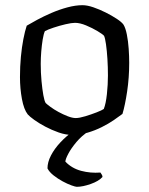

<svg xmlns="http://www.w3.org/2000/svg" viewBox="-20 -520 574 740"><path d="M258 0Q233 0 206 -9.5Q179 -19 154.5 -32Q130 -45 112 -58Q94 -71 87 -79Q72 -98 64.5 -138.5Q57 -179 57 -223Q57 -264 60.5 -301Q64 -338 70 -369Q76 -400 83 -421Q98 -430 123 -443.5Q148 -457 178 -470Q208 -483 239.5 -491.5Q271 -500 298 -500Q316 -500 339.5 -492Q363 -484 387 -472Q411 -460 430 -447.5Q449 -435 456 -425Q464 -412 469 -386.5Q474 -361 476 -332Q478 -303 478 -278Q478 -221 470 -167.5Q462 -114 452 -81Q439 -71 418.5 -57Q398 -43 372 -30Q346 -17 317 -8.5Q288 0 258 0ZM272 -65Q286 -65 309 -72Q332 -79 352.5 -87Q373 -95 380 -100Q388 -120 392 -157Q396 -194 396 -229Q396 -261 394 -293Q392 -325 388.5 -349.5Q385 -374 381 -382Q376 -388 356 -400Q336 -412 312 -422Q288 -432 269 -432Q256 -432 232.5 -426.5Q209 -421 186.5 -413.5Q164 -406 153 -400Q148 -389 144.5 -367.5Q141 -346 139 -321.5Q137 -297 137 -274Q137 -239 140 -207.5Q143 -176 147 -153.5Q151 -131 156 -123Q161 -118 174.5 -108Q188 -98 205.5 -88.5Q223 -79 241 -72Q259 -65 272 -65ZM276 200Q271 200 255.5 194.5Q240 189 221.5 179Q203 169 186.5 156Q170 143 163 129Q163 105 176.5 79Q190 53 213 28.5Q236 4 262 -14L323 -15Q295 3 274.5 27.5Q254 52 243 73Q232 94 232 103Q257 129 293 138.5Q329 148 367 145Q369 148 372 152.5Q375 157 375 162Q361 178 330 189Q299 200 276 200Z"/></svg>

Font: Texturina Medium 12pt Light
Style: Regular
Weight: 300
Version: Version 1.002